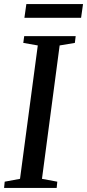

<svg xmlns="http://www.w3.org/2000/svg" viewBox="-25 -920 426 940"><path d="M-5 0 -2 -30.5 73 -44.5 160 -697.5 89 -710 93.5 -743H345.5L341.5 -710L267 -697.5L180.5 -44.5L255.5 -30.5L252.5 0ZM104 -900H381.5L372 -833H94.5Z"/></svg>

Font: Merriweather 72pt
Style: Italic
Weight: 400
Italic angle: -7.8°
Version: Version 2.101